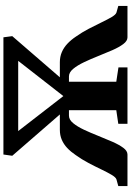

<svg xmlns="http://www.w3.org/2000/svg" viewBox="163 -946 783 1150"><g transform="rotate(-90 555.0 -371.5)"><path d="M15 0V-55L55 -66Q67.5 -70 82.2 -94.8Q97 -119.5 114.5 -156.2Q132 -193 153.5 -233.8Q175 -274.5 201 -310.5Q220.5 -339.5 243 -360.8Q265.5 -382 292.5 -393.5Q319.5 -405 351.5 -405H444L196.5 -690L204 -743H906L913 -690L666.5 -405H757Q790 -405 817.2 -393.2Q844.5 -381.5 867.5 -360Q890.5 -338.5 910.5 -308.5Q936 -272.5 957 -232.2Q978 -192 995.5 -155.5Q1013 -119 1027.5 -94.5Q1042 -70 1054.5 -66L1094 -55V0H905.5Q884.5 0 865.5 -25.2Q846.5 -50.5 829 -90.5Q811.5 -130.5 793.8 -175.2Q776 -220 757 -260Q738 -300 717 -325.2Q696 -350.5 671.5 -350.5H640V-67L726 -54V0H388V-55L469.5 -67V-350.5H437Q412.5 -350.5 391.8 -325.2Q371 -300 352.2 -260Q333.5 -220 315.8 -175.2Q298 -130.5 280.5 -90.5Q263 -50.5 244.2 -25.2Q225.5 0 204 0ZM344.5 -654.5 554 -384 765 -654.5Z"/></g></svg>

Font: Merriweather 48pt Black
Style: Regular
Weight: 900
Version: Version 2.100